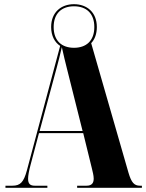

<svg xmlns="http://www.w3.org/2000/svg" viewBox="-20 -896 697 916"><path d="M6 0H206V-10H146C124 -10 114 -19 114 -43C114 -58 118 -80 126 -110L166 -261H377L418 -94C422 -77 427 -59 427 -44C427 -24 419 -10 393 -10H348V0H657V-10H648C620 -10 607 -25 593 -72L415 -690C432 -708 442 -734 442 -767C442 -838 394 -876 333 -876C272 -876 224 -838 224 -767C224 -725 241 -694 267 -677L108 -82C93 -27 77 -10 39 -10H6ZM333 -668C275 -668 236 -701 236 -767C236 -833 275 -866 333 -866C391 -866 430 -833 430 -767C430 -701 391 -668 333 -668ZM169 -271 250 -571C259 -604 265 -628 275 -671C285 -627 290 -605 299 -570L374 -271Z"/></svg>

Font: Noto Serif Display ExtraCondensed Black
Style: Regular
Weight: 900
Width: 2
Designer: Monotype Design Team
Foundry: Monotype Imaging Inc.
Version: Version 2.009